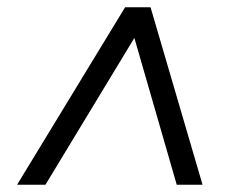

<svg xmlns="http://www.w3.org/2000/svg" viewBox="-20 -648 640 528"><path d="M27 -140 324 -628H394L537 -140H466L335 -594H380L105 -140Z"/></svg>

Font: Mulish ExtraLight Medium
Style: Italic
Weight: 500
Italic angle: -9°
Version: Version 3.603